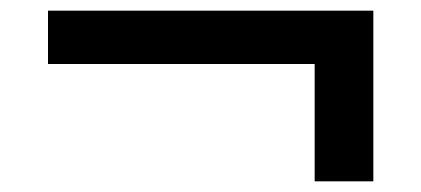

<svg xmlns="http://www.w3.org/2000/svg" viewBox="-20 -430 790 360"><path d="M570 -310H70V-410H680V-90H570Z"/></svg>

Font: Martian Mono Custom sWd Rg
Style: Regular
Weight: 400
Width: 6
Monospace: yes
Designer: Alex Havermale
Foundry: Evil Martians
Version: Version 1.000